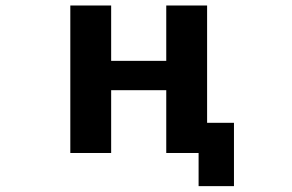

<svg xmlns="http://www.w3.org/2000/svg" viewBox="-20 -543 1040 684"><path d="M376 -221.7V2H230.5V-523.4H376V-326.2H572.3V-523.4H717.8V-105.5H813.5V120.1H687.5V2H666H572.3V-221.7Z"/></svg>

Font: Gen Shin Gothic Monospace Bold
Style: Bold
Weight: 700
Designer: [Source Han Sans]
Ryoko NISHIZUKA  (kana & ideographs); Paul D. Hunt (Latin, Greek & Cyrillic); Wenlong ZHANG  (bopomofo
Version: Version 1.002.20150607